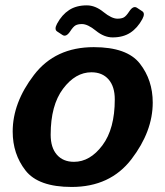

<svg xmlns="http://www.w3.org/2000/svg" viewBox="-20 -702 629 731"><path d="M197.8 -582Q185.5 -589.8 197.3 -611.8Q215.8 -646 243.2 -663.8Q270.5 -681.6 310.5 -681.6Q342.8 -681.6 374 -656.2Q405.3 -630.9 427.2 -630.9Q442.4 -630.9 451.4 -635.7Q460.4 -640.6 472.2 -658.7Q487.3 -681.6 501.5 -672.4L521.5 -659.2Q533.7 -651.4 522 -629.4Q503.4 -595.2 476.1 -577.4Q448.7 -559.6 408.7 -559.6Q376.5 -559.6 345.2 -585Q314 -610.4 292 -610.4Q276.9 -610.4 267.8 -605.5Q258.8 -600.6 247.1 -582.5Q231.9 -559.6 217.8 -568.8ZM28.3 -201.2Q28.3 -311 109.4 -416.7Q190.4 -522.5 336.9 -522.5Q463.9 -522.5 512.7 -459.7Q561.5 -397 561.5 -311.5Q561.5 -201.7 480.5 -95.9Q399.4 9.8 252.9 9.8Q126 9.8 77.1 -53Q28.3 -115.7 28.3 -201.2ZM172.9 -189Q172.9 -140.1 196.5 -113Q220.2 -85.9 261.7 -85.9Q322.8 -85.9 369.9 -148.7Q417 -211.4 417 -323.7Q417 -372.6 393.3 -399.7Q369.6 -426.8 328.1 -426.8Q267.1 -426.8 220 -364Q172.9 -301.3 172.9 -189Z"/></svg>

Font: Istok
Style: Bold Italic
Weight: 700
Italic angle: -13°
Designer: Andrey V. Panov
Foundry: Andrey V. Panov
Version: Version 1.0.3